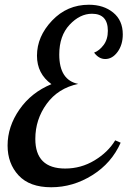

<svg xmlns="http://www.w3.org/2000/svg" viewBox="-20 -772 538 810"><path d="M12 -158Q12 -238 62 -310Q112 -382 197 -417Q136 -461 136 -537Q136 -618 199.5 -685Q263 -752 355 -752Q417 -752 457.5 -719Q498 -686 498 -627Q498 -583 476 -553Q454 -523 424 -523Q397 -523 377 -550Q399 -558 417 -582Q435 -606 435 -642Q435 -714 368 -714Q317 -714 273.5 -667.5Q230 -621 230 -542Q230 -434 310 -418Q225 -400 177 -334Q129 -268 129 -186Q129 -61 255 -61Q322 -61 379 -95.5Q436 -130 466 -180L489 -170Q451 -84 369.5 -33Q288 18 196 18Q105 18 58.5 -32Q12 -82 12 -158Z"/></svg>

Font: Lobster Two
Style: Italic
Weight: 400
Designer: Pablo Impallari
Foundry: Pablo Impallari. www.impallari.com
Version: Version 1.006